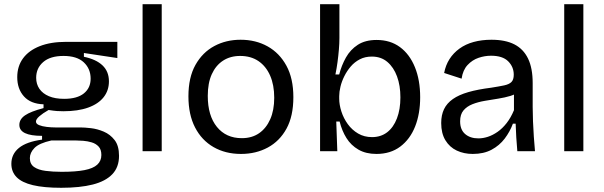

<svg xmlns="http://www.w3.org/2000/svg" viewBox="-20 -719 2871 913"><path d="M271 174Q189 174 136.5 161.5Q84 149 59 123.5Q34 98 34 60Q34 14 70 -15.5Q106 -45 180 -55V-73Q126 -73 99 -86Q72 -99 72 -125Q72 -152 99 -170.5Q126 -189 187 -205V-223Q126 -225 94 -260.5Q62 -296 62 -352Q62 -404 89.5 -441.5Q117 -479 169 -499.5Q221 -520 294 -520H538V-443L379 -467V-449Q437 -437 467.5 -408Q498 -379 498 -332Q498 -289 473 -257Q448 -225 399.5 -207.5Q351 -190 281 -190Q266 -190 251 -191Q236 -192 211 -196Q183 -180 167 -166Q151 -152 151 -141Q151 -130 166 -124Q181 -118 202.5 -115.5Q224 -113 243 -113H362Q382 -113 412.5 -109.5Q443 -106 473.5 -93Q504 -80 525 -53Q546 -26 546 22Q546 76 514 109.5Q482 143 421 158.5Q360 174 271 174ZM273 98Q340 98 381.5 90Q423 82 442.5 64Q462 46 462 18Q462 -8 449 -22Q436 -36 416 -42Q396 -48 375.5 -49.5Q355 -51 341 -51H224Q166 -38 144 -15.5Q122 7 122 33Q122 61 142 75Q162 89 196.5 93.5Q231 98 273 98ZM285 -249Q347 -249 379 -275Q411 -301 411 -345Q411 -392 378.5 -422.5Q346 -453 282 -453Q219 -453 185.5 -424Q152 -395 152 -349Q152 -319 167.5 -296.5Q183 -274 212.5 -261.5Q242 -249 285 -249Z M658 0V-699H749V0Z M1126 13Q1052 13 995.5 -19.5Q939 -52 907.5 -113Q876 -174 876 -261Q876 -351 909.5 -410.5Q943 -470 999 -500Q1055 -530 1124 -530Q1196 -530 1252.5 -498.5Q1309 -467 1342 -406.5Q1375 -346 1375 -257Q1375 -167 1342.5 -107.5Q1310 -48 1253.5 -17.5Q1197 13 1126 13ZM1130 -62Q1178 -62 1212 -85.5Q1246 -109 1265 -152Q1284 -195 1284 -254Q1284 -315 1264.5 -359.5Q1245 -404 1209 -428.5Q1173 -453 1122 -453Q1075 -453 1040.5 -430.5Q1006 -408 987 -366Q968 -324 968 -263Q968 -169 1011.5 -115.5Q1055 -62 1130 -62Z M1770 13Q1720 13 1684.5 -7.5Q1649 -28 1627.5 -62.5Q1606 -97 1595 -141H1579L1584 0H1502V-254V-699H1594V-538Q1594 -513 1591.5 -483.5Q1589 -454 1585 -424Q1581 -394 1575 -365H1593Q1604 -408 1625 -445.5Q1646 -483 1681.5 -506Q1717 -529 1771 -529Q1836 -529 1882 -495Q1928 -461 1953 -399.5Q1978 -338 1978 -257Q1978 -178 1954 -117.5Q1930 -57 1883.5 -22Q1837 13 1770 13ZM1749 -67Q1791 -67 1821 -90Q1851 -113 1867.5 -156Q1884 -199 1884 -256Q1884 -312 1868 -355.5Q1852 -399 1822 -424.5Q1792 -450 1748 -450Q1716 -450 1691 -437Q1666 -424 1648 -403Q1630 -382 1617.5 -357Q1605 -332 1599 -307Q1593 -282 1593 -262V-250Q1593 -221 1603.5 -188.5Q1614 -156 1634 -128.5Q1654 -101 1683 -84Q1712 -67 1749 -67Z M2228 13Q2186 13 2152 -3Q2118 -19 2098 -52Q2078 -85 2078 -134Q2078 -172 2091.5 -200Q2105 -228 2133.5 -248Q2162 -268 2207 -281Q2252 -294 2316 -302Q2354 -308 2377.5 -313Q2401 -318 2412 -329Q2423 -340 2423 -364Q2423 -401 2396.5 -427.5Q2370 -454 2315 -454Q2285 -454 2255.5 -444Q2226 -434 2203.5 -410Q2181 -386 2175 -345L2092 -372Q2099 -409 2117.5 -438Q2136 -467 2165 -488Q2194 -509 2232.5 -519.5Q2271 -530 2317 -530Q2383 -530 2426 -508Q2469 -486 2491 -440.5Q2513 -395 2513 -324V-210Q2513 -179 2514.5 -142Q2516 -105 2518.5 -68.5Q2521 -32 2524 0H2440Q2437 -33 2435 -65.5Q2433 -98 2432 -131H2419Q2405 -93 2380 -60Q2355 -27 2317.5 -7Q2280 13 2228 13ZM2255 -61Q2277 -61 2300 -68.5Q2323 -76 2346 -92Q2369 -108 2389 -133.5Q2409 -159 2424 -195V-291L2450 -287Q2434 -271 2407.5 -263Q2381 -255 2349.5 -250Q2318 -245 2285.5 -239.5Q2253 -234 2226.5 -223.5Q2200 -213 2184 -194Q2168 -175 2168 -142Q2168 -102 2192 -81.5Q2216 -61 2255 -61Z M2663 0V-699H2754V0Z"/></svg>

Font: Bricolage Grotesque 18pt
Style: Regular
Weight: 400
Version: Version 1.001;gftools[0.9.33.dev8+g029e19f]